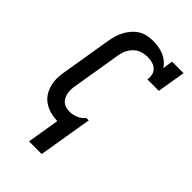

<svg xmlns="http://www.w3.org/2000/svg" viewBox="-279 -843 1158 1158"><g transform="rotate(45 300.0 -264.0)"><path d="M208 215 242 8Q220 7 197.5 3Q175 -1 155.5 -9.5Q136 -18 119 -31Q102 -44 90 -61.5Q78 -79 70.5 -99.5Q63 -120 60 -142Q57 -164 58.5 -186.5Q60 -209 64 -232L116 -547Q120 -571 126.5 -595Q133 -619 145 -642Q157 -665 174 -685Q191 -705 213 -719Q235 -733 260 -738Q285 -743 309 -743Q333 -743 356.5 -739Q380 -735 400.5 -726.5Q421 -718 438.5 -703.5Q456 -689 468 -670L478 -735H576L546 -554H448Q452 -574 447.5 -594Q443 -614 429 -627Q415 -640 395.5 -645.5Q376 -651 355 -651Q340 -651 323.5 -648Q307 -645 292 -638Q277 -631 264.5 -619Q252 -607 243 -593Q234 -579 229 -563.5Q224 -548 221 -532L169 -217Q166 -201 165.5 -185Q165 -169 168 -154Q171 -139 178 -125Q185 -111 196.5 -101.5Q208 -92 223 -88Q238 -84 254 -84Q280 -84 306 -94.5Q332 -105 350 -126L352 -129H373L316 215Z"/></g></svg>

Font: Iosevka Etoile SmBdObl
Style: Regular
Weight: 600
Italic angle: -9°
Designer: Belleve Invis
Foundry: Belleve Invis
Version: Version 15.5.2; ttfautohint (v1.8.4)